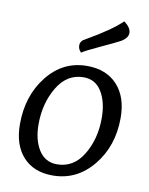

<svg xmlns="http://www.w3.org/2000/svg" viewBox="-80 -747 635 816"><g transform="rotate(10 237.5 -339.0)"><path d="M203 10Q121 10 75 -41Q29 -92 29 -181Q29 -304 96.5 -389Q164 -474 268 -474Q351 -474 398.5 -422.5Q446 -371 446 -281Q446 -159 376.5 -74.5Q307 10 203 10ZM262 -424Q190 -424 148.5 -354.5Q107 -285 107 -194Q107 -127 134.5 -83.5Q162 -40 213 -40Q285 -40 326 -108Q367 -176 367 -266Q367 -335 340 -379.5Q313 -424 262 -424ZM391 -604Q369 -592 308 -564Q247 -536 232 -525Q219 -538 219 -554Q219 -574 240 -584Q345 -644 390 -688Q420 -666 420 -643Q420 -621 391 -604Z"/></g></svg>

Font: Overlock
Style: Italic
Weight: 400
Designer: Dario Muhafara
Foundry: Dario Manuel Muhafara
Version: Version 1.001